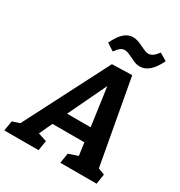

<svg xmlns="http://www.w3.org/2000/svg" viewBox="-245 -1067 1141 1214"><g transform="rotate(30 325.5 -460.5)"><path d="M490 -707 602 -91 649 -73 638 0H373L385 -73L453 -96L440 -188H207L163 -93L226 -73L214 0H-36L-24 -73L29 -90L344 -703ZM427 -290 388 -569 255 -290ZM255 -809Q282 -866 311.5 -892Q341 -918 375 -918Q394 -918 412 -912Q430 -906 453 -894Q472 -885 485 -880Q498 -875 510 -875Q542 -875 575 -921L629 -889Q576 -778 503 -778Q484 -778 468.5 -783.5Q453 -789 430 -801Q409 -811 396.5 -816Q384 -821 369 -821Q354 -821 340 -810.5Q326 -800 308 -775Z"/></g></svg>

Font: Bitter Pro
Style: Bold Italic
Weight: 700
Italic angle: -9°
Designer: Sol Matas, and Bitter project Authors
Foundry: Sol Matas
Version: Version 1.010